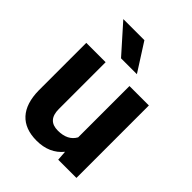

<svg xmlns="http://www.w3.org/2000/svg" viewBox="-215 -865 990 990"><g transform="rotate(45 280.0 -370.0)"><path d="M252.9 -750H99.1L233.9 -598.6H349.6ZM374.5 0H507.3V-528.3H365.7V-154.3C347.7 -121.1 314.9 -104.5 267.1 -104.5C216.8 -104.5 191.9 -131.8 191.9 -187V-528.3H50.8V-182.1C52.2 -56.6 112.8 9.8 226.1 9.8C287.6 9.8 335.9 -11.2 370.6 -53.7Z"/></g></svg>

Font: Roboto
Style: Bold
Weight: 700
Designer: Google
Version: Version 2.137; 2017